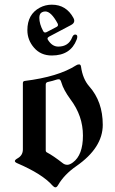

<svg xmlns="http://www.w3.org/2000/svg" viewBox="-20 -802 498 832"><path d="M44.4 0ZM98.6 -671.4Q98.6 -740.2 152.8 -769Q176.8 -781.7 204.6 -781.7Q267.1 -781.7 298.3 -724.1Q301.8 -717.8 301.8 -711.9Q301.8 -700.7 287.6 -693.4L192.4 -643.1Q186 -639.6 186 -634.8Q186 -631.8 188 -628.9Q206.1 -600.1 232.4 -600.1Q276.9 -600.1 292.5 -639.6Q297.4 -652.3 305.7 -652.3Q314.9 -652.3 314.9 -642.6Q314.9 -637.2 312 -629.9Q285.6 -561.5 204.6 -561.5Q156.7 -561.5 127.7 -595Q98.6 -628.4 98.6 -671.4ZM150.4 -725.1Q150.4 -698.2 167 -667.5Q170.4 -661.1 175.8 -661.1Q178.2 -661.1 181.6 -662.6L224.6 -685.1Q231.4 -688.5 231.4 -694.3Q231.4 -696.8 230 -699.7Q201.7 -752.4 176.3 -752.4Q168.9 -752.4 162.1 -749Q150.4 -743.2 150.4 -725.1ZM56.6 -116.2Q79.1 -128.9 79.1 -154.8V-441.4Q79.1 -450.2 86.9 -451.2Q232.4 -469.2 310.1 -519Q315.9 -522.9 322.8 -522.9Q329.6 -522.9 331.1 -513.2Q338.4 -460 366.7 -427.7Q425.3 -361.8 425.3 -261.2Q425.3 -161.6 310.5 -82Q258.3 -45.9 231.4 0.5Q226.1 9.8 220.2 9.8Q214.4 9.8 207 1.5Q163.6 -47.9 54.7 -94.7Q44.4 -99.1 44.4 -104.2Q44.4 -109.4 56.6 -116.2ZM178.2 -149.9Q178.2 -144 184.1 -141.1Q210.4 -127.4 252.9 -94.2Q261.2 -87.9 271.7 -87.9Q282.2 -87.9 295.9 -98.1Q339.4 -129.9 339.4 -214.8Q339.4 -299.8 285.6 -371.1Q254.9 -413.1 246.1 -444.3Q242.2 -458.5 235.4 -458.5Q228.5 -458.5 222.2 -456.1Q210 -451.7 187.5 -446.8Q178.2 -444.8 178.2 -435.5Z"/></svg>

Font: UnifrakturMaguntia17
Style: Book
Weight: 400
Designer: j. 'mach' wust, Gerrit Ansmann, Georg Duffner, based on a font by Peter Wiegel, original typeface by Carl Albert Fahrenw
Version: Version 2017-03-19